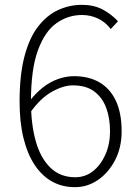

<svg xmlns="http://www.w3.org/2000/svg" viewBox="-20 -761 568 794"><path d="M290 13Q237 13 195 -10.5Q153 -34 123 -79.5Q93 -125 77 -190.5Q61 -256 61 -341Q61 -452 81.5 -529Q102 -606 138.5 -652.5Q175 -699 221.5 -720Q268 -741 319 -741Q368 -741 404 -722Q440 -703 468 -673L438 -641Q416 -670 385 -684.5Q354 -699 319 -699Q262 -699 214 -665.5Q166 -632 137 -553.5Q108 -475 108 -341Q108 -249 127.5 -178.5Q147 -108 188 -68Q229 -28 291 -28Q333 -28 365 -53.5Q397 -79 416 -122Q435 -165 435 -218Q435 -273 419 -315.5Q403 -358 369.5 -383Q336 -408 281 -408Q242 -408 194.5 -381.5Q147 -355 103 -293V-344Q128 -376 157 -399Q186 -422 219.5 -434Q253 -446 286 -446Q348 -446 392 -420Q436 -394 459.5 -343.5Q483 -293 483 -218Q483 -151 456 -99Q429 -47 385.5 -17Q342 13 290 13Z"/></svg>

Font: Noto Sans SC Thin ExtraLight
Style: Regular
Weight: 250
Version: Version 2.004-H2;hotconv 1.0.118;makeotfexe 2.5.65603